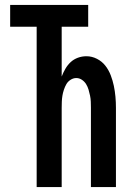

<svg xmlns="http://www.w3.org/2000/svg" viewBox="-20 -755 540 775"><path d="M128 0V-647H21V-735H336V-647H229V-446Q235 -462 244 -477.5Q253 -493 265.5 -504.5Q278 -516 294.5 -522Q311 -528 329 -528Q351 -528 371.5 -517.5Q392 -507 405.5 -489.5Q419 -472 427 -451Q435 -430 439.5 -408.5Q444 -387 446 -364.5Q448 -342 448 -320V0H347V-320Q347 -332 346.5 -344.5Q346 -357 343.5 -369Q341 -381 337.5 -393Q334 -405 327.5 -415.5Q321 -426 310.5 -433Q300 -440 288 -440Q276 -440 265 -433Q254 -426 248 -415.5Q242 -405 238 -393Q234 -381 232 -369Q230 -357 229.5 -344.5Q229 -332 229 -320V0Z"/></svg>

Font: Iosevka SS04 Semibold
Style: Regular
Weight: 600
Monospace: yes
Designer: Belleve Invis
Foundry: Belleve Invis
Version: Version 19.0.0; ttfautohint (v1.8.4)